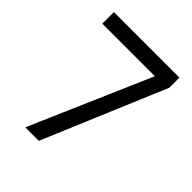

<svg xmlns="http://www.w3.org/2000/svg" viewBox="-200 -833 951 951"><g transform="rotate(45 275.5 -357.0)"><path d="M137.2 0 412.1 -632.8H43.9V-713.9H502.9V-643.1L231.9 0Z"/></g></svg>

Font: Noto Sans Devanagari UI
Style: Regular
Weight: 400
Designer: Monotype Design Team
Foundry: Monotype Imaging Inc.
Version: Version 1.06